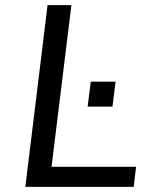

<svg xmlns="http://www.w3.org/2000/svg" viewBox="-20 -731 582 751"><path d="M322.8 -314 335 -411.6H432.1L419.9 -314ZM79.1 0 166 -710.9H259.3L181.6 -78.6H512.2L502.9 0Z"/></svg>

Font: Ride
Style: Italic
Weight: 400
Version: Version 3.000